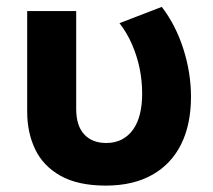

<svg xmlns="http://www.w3.org/2000/svg" viewBox="-20 -538 636 572"><path d="M296.5 15Q212.5 15 160.5 -14.2Q108.5 -43.5 84.8 -93.2Q61 -143 61 -205V-505H207V-213.5Q207 -163.5 230.8 -137.8Q254.5 -112 296.5 -112Q323 -112 343 -122.5Q363 -133 376.5 -152Q390 -171 396.8 -198.2Q403.5 -225.5 403.5 -259Q403.5 -298 395.8 -335Q388 -372 373.2 -406Q358.5 -440 336 -469L462 -517.5Q504 -462.5 526.5 -391.5Q549 -320.5 549 -250Q549 -167.5 519.8 -108.5Q490.5 -49.5 434.2 -17.5Q378 14.5 296.5 15Z"/></svg>

Font: Geologica Cursive SemiBold
Style: Regular
Weight: 600
Designer: Sindre Bremnes, Frode Helland
Foundry: Monokrom Skriftforlag AS
Version: Version 1.010;gftools[0.9.28]